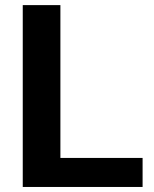

<svg xmlns="http://www.w3.org/2000/svg" viewBox="-20 -742 610 762"><path d="M545.9 0H70.3V-721.7H219.7V-115.2H545.9Z"/></svg>

Font: FreeUniversal
Style: Bold
Weight: 700
Version: Version 1.001